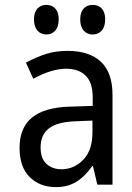

<svg xmlns="http://www.w3.org/2000/svg" viewBox="-20 -755 540 785"><path d="M60 -150Q60 -233 111 -274.5Q162 -316 265 -319L359 -322V-357Q359 -418 330 -446Q301 -474 251 -474Q191 -474 116 -433L86 -499Q131 -523 170 -535Q209 -547 256 -547Q345 -547 392.5 -502.5Q440 -458 440 -367V0H378L360 -76H357Q328 -34 292.5 -12Q257 10 209 10Q143 10 101.5 -31Q60 -72 60 -150ZM358 -214V-262L285 -259Q214 -256 180 -230Q146 -204 146 -152Q146 -107 170 -85Q194 -63 231 -63Q283 -63 320.5 -102Q358 -141 358 -214ZM119 -676Q119 -705 133 -720Q147 -735 170 -735Q192 -735 206 -720Q220 -705 220 -676Q220 -646 206 -630Q192 -614 170 -614Q147 -614 133 -630Q119 -646 119 -676ZM308 -676Q308 -705 322 -720Q336 -735 359 -735Q382 -735 396 -720Q410 -705 410 -676Q410 -646 396 -630Q382 -614 359 -614Q336 -614 322 -630Q308 -646 308 -676Z"/></svg>

Font: Noto Sans Mono UI Cond
Style: Regular
Weight: 400
Width: 3
Monospace: yes
Designer: Monotype Design team
Foundry: Monotype Imaging Inc.
Version: Version 1.000